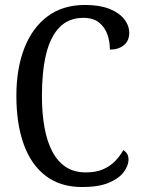

<svg xmlns="http://www.w3.org/2000/svg" viewBox="-20 -744 572 774"><path d="M311 10Q224 10 165 -34.5Q106 -79 76 -161.5Q46 -244 46 -358Q46 -467 78 -549.5Q110 -632 171.5 -678Q233 -724 323 -724Q381 -724 420.5 -708.5Q460 -693 480.5 -667Q501 -641 501 -611Q501 -580 479.5 -562Q458 -544 423 -544Q423 -576 413 -605Q403 -634 379.5 -653Q356 -672 316 -672Q257 -672 220 -634Q183 -596 166 -526Q149 -456 149 -358Q149 -287 159.5 -229.5Q170 -172 191.5 -132Q213 -92 246 -70.5Q279 -49 326 -49Q367 -49 395.5 -61.5Q424 -74 444 -94.5Q464 -115 477 -139Q488 -132 493 -123Q498 -114 498 -101Q498 -76 478.5 -50Q459 -24 418 -7Q377 10 311 10Z"/></svg>

Font: Noto Serif Condensed
Style: Regular
Weight: 400
Width: 3
Designer: Monotype Design Team
Foundry: Monotype Imaging Inc.
Version: Version 2.015